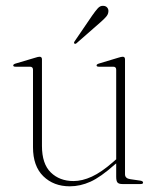

<svg xmlns="http://www.w3.org/2000/svg" viewBox="-20 -647 552 675"><path d="M96 -129.5V-402Q96 -412.5 85 -412.5H34.5Q26.5 -412.5 26.5 -417Q26.5 -421 34.5 -423.5L103.5 -444Q114 -447.5 119 -447.5Q127.5 -447.5 127.5 -438.5V-134Q127.5 -71 158.5 -40.8Q189.5 -10.5 238.5 -10.5Q269 -10.5 302.8 -26Q336.5 -41.5 376.5 -76.5L388.5 -87V-402Q388.5 -412.5 378 -412.5H327.5Q319.5 -412.5 319.5 -417Q319.5 -421 327.5 -423.5L395.5 -444Q406.5 -447.5 411.5 -447.5Q419.5 -447.5 419.5 -438.5V-34.5Q419.5 -19.5 438.5 -17L473 -12Q483 -10.5 483 -5Q483 0 474.5 0H410Q398 0 393.2 -5.2Q388.5 -10.5 388.5 -25.5V-72.5L383.5 -68.5Q334 -24.5 298 -8.2Q262 8 225.5 8Q168.5 8 132.2 -27.5Q96 -63 96 -129.5ZM303.5 -591.5Q315 -608 323.8 -617.8Q332.5 -627.5 343.5 -626.5Q352.5 -626 357.2 -620Q362 -614 361 -606Q360.5 -596.5 352.8 -587.8Q345 -579 333.5 -569L249 -495Q245 -491.5 241.5 -494Q238.5 -496 242.5 -502Z"/></svg>

Font: Fraunces 72pt Thin
Style: Regular
Weight: 100
Version: Version 1.000;[b76b70a41]